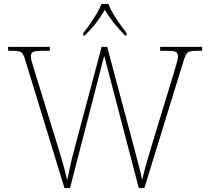

<svg xmlns="http://www.w3.org/2000/svg" viewBox="-20 -951 1061 971"><path d="M108 -646Q102 -668 95.5 -678Q89 -688 77.5 -691Q66 -694 43 -694H21V-714H232V-694H191Q154 -694 145 -687Q136 -680 136 -666Q136 -656 140.5 -640Q145 -624 154 -595L279 -189Q289 -158 295 -135.5Q301 -113 307 -91.5Q313 -70 320 -40Q329 -82 336 -115.5Q343 -149 354 -189L494 -714H522L657 -208Q670 -159 680.5 -119Q691 -79 699 -41Q706 -73 718.5 -117.5Q731 -162 744 -205L863 -595Q871 -623 875.5 -639.5Q880 -656 880 -666Q880 -680 871.5 -687Q863 -694 825 -694H790V-714H1002V-694H974Q952 -694 940.5 -691Q929 -688 922.5 -678Q916 -668 909 -645L710 0H682L507 -669L334 0H306ZM401 -784Q417 -803 435 -829Q453 -855 469 -882Q485 -909 493 -931H528Q536 -909 552 -882Q568 -855 586.5 -829Q605 -803 620 -784V-771H613Q576 -809 554.5 -836.5Q533 -864 510 -901Q488 -864 467 -836.5Q446 -809 408 -771H401Z"/></svg>

Font: Noto Serif Devanagari Thin
Style: Regular
Weight: 100
Designer: Universal Thirst, Indian Type Foundry and the Monotype Design Team
Foundry: Monotype Imaging Inc.
Version: Version 2.004; ttfautohint (v1.8.4.7-5d5b)